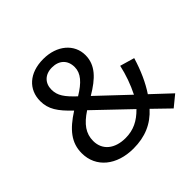

<svg xmlns="http://www.w3.org/2000/svg" viewBox="-174 -883 1076 1076"><g transform="rotate(-45 364.5 -344.5)"><path d="M302 -701C190 -701 123 -637 123 -546C123 -482 153 -438 220 -374C128 -315 81 -258 81 -175C81 -62 173 12 305 12C398 12 469 -19 526 -82L623 12L689 -42L577 -147C613 -201 643 -267 666 -344L580 -369C567 -310 547 -254 520 -200L344 -366C432 -418 485 -470 485 -549C485 -636 411 -701 302 -701ZM303 -633C359 -633 395 -600 395 -544C395 -495 360 -456 292 -415C237 -467 213 -499 213 -547C213 -598 247 -633 303 -633ZM473 -133C426 -85 378 -61 315 -61C231 -61 175 -105 175 -178C175 -237 206 -280 273 -324Z"/></g></svg>

Font: Fira Sans
Style: Regular
Weight: 400
Designer: Carrois Corporate & Edenspiekermann AG
Foundry: Carrois Corporate GbR & Edenspiekermann AG
Version: Version 4.203